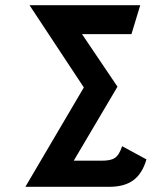

<svg xmlns="http://www.w3.org/2000/svg" viewBox="-20 -722 625 742"><path d="M401 0C479 0 524 -31 546 -106L452 -157C436 -110 419 -101 370 -101H265L434 -387L297 -590H488L522 -702H94L304 -384L78 0Z"/></svg>

Font: Advent Pro
Style: Bold
Weight: 700
Designer: Andreas Kalpakidis
Foundry: Andreas Kalpakidis
Version: Version 2.002 2008